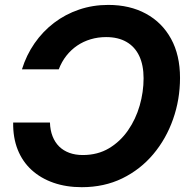

<svg xmlns="http://www.w3.org/2000/svg" viewBox="-20 -759 772 790"><path d="M425.3 -738.8Q514.2 -738.8 580.6 -702.6Q647 -666.5 683.8 -599.4Q720.7 -532.2 720.7 -438.5Q720.7 -349.6 692.1 -268.6Q663.6 -187.5 610.6 -124.5Q557.6 -61.5 483.2 -25.1Q408.7 11.2 316.4 11.2Q252.4 11.2 200 -7.1Q147.5 -25.4 109.9 -59.8Q72.3 -94.2 52.7 -143.6Q33.2 -192.9 34.2 -254.9H185.5Q186.5 -223.1 196.3 -198.2Q206.1 -173.3 223.4 -156.2Q240.7 -139.2 265.4 -130.1Q290 -121.1 320.8 -121.1Q381.8 -121.1 428.5 -148.9Q475.1 -176.8 506.8 -222.7Q538.6 -268.6 554.7 -324.5Q570.8 -380.4 570.8 -437Q570.8 -490.7 553 -528.6Q535.2 -566.4 500.7 -586.4Q466.3 -606.4 416.5 -606.4Q383.3 -606.4 353 -597.4Q322.8 -588.4 297.6 -571.3Q272.5 -554.2 253.2 -529.8Q233.9 -505.4 221.7 -473.6H70.3Q88.4 -532.2 122.1 -580.8Q155.8 -629.4 202.1 -664.8Q248.5 -700.2 305.2 -719.5Q361.8 -738.8 425.3 -738.8Z"/></svg>

Font: Inter 28pt
Style: Bold Italic
Weight: 700
Italic angle: -9.3988°
Designer: Rasmus Andersson
Foundry: rsms
Version: Version 4.001;git-66647c0bb